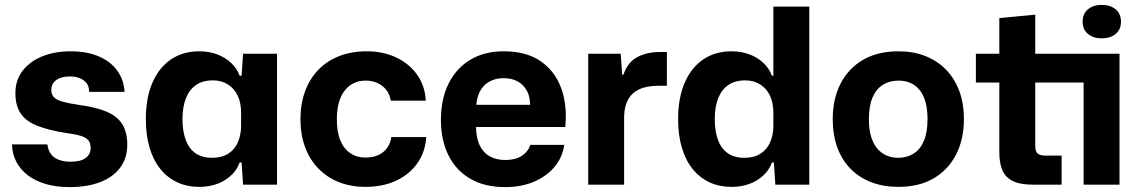

<svg xmlns="http://www.w3.org/2000/svg" viewBox="-20 -756 4666 786"><path d="M265 10Q211 10 168 -2.5Q125 -15 94.5 -38Q64 -61 47 -93.5Q30 -126 29 -165H174Q177 -140 189 -124.5Q201 -109 221.5 -101.5Q242 -94 269 -94Q310 -94 330.5 -109Q351 -124 351 -150Q351 -171 341 -182.5Q331 -194 308.5 -200.5Q286 -207 248 -212Q179 -223 133 -241Q87 -259 65 -291Q43 -323 43 -375Q43 -427 71.5 -465Q100 -503 151 -524.5Q202 -546 270 -546Q335 -546 383.5 -525.5Q432 -505 459.5 -467.5Q487 -430 490 -380H345Q345 -402 334.5 -415.5Q324 -429 306.5 -436Q289 -443 266 -443Q231 -443 210.5 -428.5Q190 -414 190 -388Q190 -369 201.5 -357.5Q213 -346 239 -339Q265 -332 307 -326Q373 -317 416 -299Q459 -281 480 -248.5Q501 -216 501 -163Q501 -108 471.5 -69Q442 -30 389 -10Q336 10 265 10Z M795 9Q746 9 706 -9.5Q666 -28 637 -63.5Q608 -99 592.5 -151Q577 -203 577 -268Q577 -356 604.5 -418.5Q632 -481 681 -513.5Q730 -546 795 -546Q836 -546 869 -533.5Q902 -521 926 -498.5Q950 -476 961 -446H969L975 -536H1114V0H975L969 -91H961Q945 -46 900.5 -18.5Q856 9 795 9ZM848 -110Q888 -110 914.5 -127Q941 -144 954 -174Q967 -204 967 -242V-295Q967 -334 953.5 -363.5Q940 -393 913.5 -410Q887 -427 852 -427Q810 -427 782.5 -408Q755 -389 741 -353.5Q727 -318 727 -268Q727 -220 740 -184Q753 -148 780 -129Q807 -110 848 -110Z M1476 9Q1416 9 1367 -10.5Q1318 -30 1282.5 -67Q1247 -104 1228.5 -155Q1210 -206 1210 -268Q1210 -331 1229 -382.5Q1248 -434 1283.5 -470.5Q1319 -507 1369 -526.5Q1419 -546 1481 -546Q1549 -546 1602.5 -520.5Q1656 -495 1688 -449.5Q1720 -404 1723 -344H1580Q1575 -371 1560.5 -389Q1546 -407 1524.5 -416.5Q1503 -426 1477 -426Q1448 -426 1426 -414.5Q1404 -403 1389 -382.5Q1374 -362 1366.5 -333Q1359 -304 1359 -268Q1359 -215 1373.5 -180.5Q1388 -146 1414.5 -128.5Q1441 -111 1476 -111Q1507 -111 1529.5 -121.5Q1552 -132 1565.5 -151.5Q1579 -171 1582 -195H1725Q1721 -133 1688 -87Q1655 -41 1601 -16Q1547 9 1476 9Z M2048 10Q1964 10 1905.5 -24Q1847 -58 1816 -120Q1785 -182 1785 -264Q1785 -351 1816.5 -414Q1848 -477 1905.5 -511.5Q1963 -546 2042 -546Q2134 -546 2192.5 -506Q2251 -466 2277 -396Q2303 -326 2294 -236H1929Q1929 -192 1943.5 -161.5Q1958 -131 1985 -116Q2012 -101 2048 -101Q2090 -101 2116 -118Q2142 -135 2151 -163H2290Q2282 -110 2249 -71.5Q2216 -33 2164.5 -11.5Q2113 10 2048 10ZM1929 -313 1916 -327H2164L2150 -313Q2152 -355 2138.5 -381.5Q2125 -408 2100.5 -422Q2076 -436 2042 -436Q2008 -436 1982.5 -421.5Q1957 -407 1943.5 -379.5Q1930 -352 1929 -313Z M2388 0V-536H2521L2527 -450H2532Q2550 -502 2589.5 -522.5Q2629 -543 2680 -543Q2689 -543 2696 -543Q2703 -543 2710 -543V-405Q2705 -405 2696 -405Q2687 -405 2677 -405Q2628 -405 2597 -390.5Q2566 -376 2551 -348Q2536 -320 2535 -280V0Z M2974 9Q2925 9 2885 -9.5Q2845 -28 2816 -63.5Q2787 -99 2771.5 -151Q2756 -203 2756 -268Q2756 -356 2783.5 -418.5Q2811 -481 2860 -513.5Q2909 -546 2974 -546Q3015 -546 3048 -533.5Q3081 -521 3105 -498.5Q3129 -476 3140 -446H3146V-729H3293V0H3154L3148 -91H3140Q3124 -46 3079.5 -18.5Q3035 9 2974 9ZM3027 -110Q3067 -110 3093.5 -127Q3120 -144 3133 -174Q3146 -204 3146 -242V-295Q3146 -334 3132.5 -363.5Q3119 -393 3092.5 -410Q3066 -427 3031 -427Q2989 -427 2961.5 -408Q2934 -389 2920 -353.5Q2906 -318 2906 -268Q2906 -220 2919 -184Q2932 -148 2959 -129Q2986 -110 3027 -110Z M3658 9Q3597 9 3548 -9.5Q3499 -28 3463 -64Q3427 -100 3408 -151.5Q3389 -203 3389 -268Q3389 -351 3421 -413.5Q3453 -476 3513 -511Q3573 -546 3658 -546Q3718 -546 3767 -527Q3816 -508 3851.5 -472Q3887 -436 3906.5 -385Q3926 -334 3926 -268Q3926 -186 3894 -123.5Q3862 -61 3802.5 -26Q3743 9 3658 9ZM3657 -110Q3693 -110 3720.5 -127.5Q3748 -145 3762.5 -180Q3777 -215 3777 -268Q3777 -308 3769 -337.5Q3761 -367 3745 -387Q3729 -407 3707 -416.5Q3685 -426 3658 -426Q3622 -426 3594.5 -409Q3567 -392 3552 -357Q3537 -322 3537 -268Q3537 -228 3545.5 -198.5Q3554 -169 3570 -149.5Q3586 -130 3608 -120Q3630 -110 3657 -110Z M4209 0Q4154 0 4124 -16Q4094 -32 4082.5 -61.5Q4071 -91 4071 -131V-418H3975V-536H4071V-682L4218 -696V-536H4563V0H4416V-418H4218V-159Q4218 -135 4228.5 -127Q4239 -119 4260 -119H4326V0ZM4490 -599Q4456 -599 4434 -617Q4412 -635 4412 -667Q4412 -700 4434 -718Q4456 -736 4490 -736Q4525 -736 4547 -718Q4569 -700 4569 -667Q4569 -635 4547 -617Q4525 -599 4490 -599Z"/></svg>

Font: Mona Sans ExtraLight
Style: Bold
Weight: 700
Version: Version 2.000